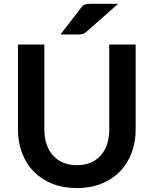

<svg xmlns="http://www.w3.org/2000/svg" viewBox="-20 -950 782 978"><path d="M536.5 -290V-723H671V-290Q671 -225.5 650.2 -170.8Q629.5 -116 590.8 -76.2Q552 -36.5 496.5 -14.2Q441 8 371.5 8Q301.5 8 246 -14.2Q190.5 -36.5 151.8 -76.2Q113 -116 92.2 -170.8Q71.5 -225.5 71.5 -290V-723H206V-290.5Q206 -249 217.2 -215.5Q228.5 -182 249.8 -158.2Q271 -134.5 301.8 -121.5Q332.5 -108.5 371.5 -108.5Q410.5 -108.5 441.2 -121.5Q472 -134.5 493 -158Q514 -181.5 525.2 -215Q536.5 -248.5 536.5 -290ZM581.5 -930.5 419.5 -787.5Q409.5 -778.5 400.5 -776.5Q391.5 -774.5 377.5 -774.5H288L392.5 -910Q397.5 -917 402.5 -921.2Q407.5 -925.5 413.5 -927.5Q419.5 -929.5 426.8 -930Q434 -930.5 444 -930.5Z"/></svg>

Font: Lato
Style: Bold
Weight: 700
Designer: Lukasz Dziedzic with Adam Twardoch and Botio Nikoltchev
Foundry: tyPoland Lukasz Dziedzic
Version: Version 2.010; 2014-09-01; http://www.latofonts.com/; ttfaut